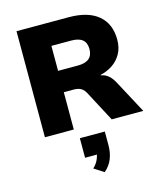

<svg xmlns="http://www.w3.org/2000/svg" viewBox="-144 -811 1050 1233"><g transform="rotate(-15 381.5 -194.5)"><path d="M84 0V-705H431Q559 -705 627 -648Q695 -591 695 -486Q695 -431 672.5 -391.5Q650 -352 613.5 -328Q577 -304 533 -294L534 -291L547 -288Q568 -282 586.5 -265.5Q605 -249 623 -215L738 0H528L419 -206Q410 -222 399 -231Q388 -240 374 -244Q360 -248 341 -248H276V0ZM276 -390H408Q458 -390 482.5 -411Q507 -432 507 -473Q507 -515 482.5 -535.5Q458 -556 407 -556H276ZM397 316 332 274Q357 251 368.5 223Q380 195 380 173L416 194H299V64H465V155Q465 203 449.5 243.5Q434 284 397 316Z"/></g></svg>

Font: Nunito Sans 7pt Black
Style: Regular
Weight: 900
Designer: Vernon Adams
Foundry: Vernon Adams
Version: Version 3.101;gftools[0.9.27]